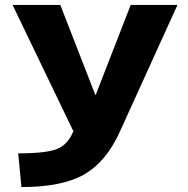

<svg xmlns="http://www.w3.org/2000/svg" viewBox="-20 -750 762 780"><path d="M67 10 54 -127Q170 -127 213.5 -145.5Q257 -164 278 -217L31 -730H225L367 -365H369L511 -730H701L466 -213Q410 -91 320.5 -40.5Q231 10 67 10Z"/></svg>

Font: M PLUS 1p ExtraBold
Style: Regular
Weight: 800
Version: Version 1.062